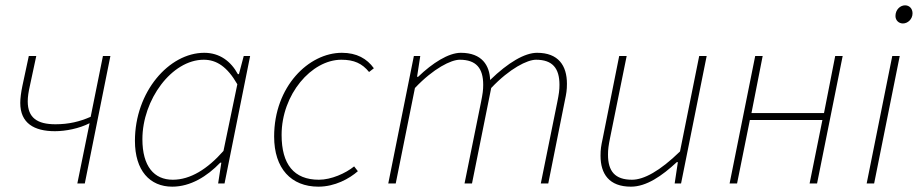

<svg xmlns="http://www.w3.org/2000/svg" viewBox="-20 -688 3442 720"><path d="M270 0H298L394 -478H366L320 -250C279 -232 238 -222 188 -222C120 -222 84 -246 84 -308C84 -325 87 -344 92 -366L116 -478H88L64 -366C59 -342 56 -319 56 -302C56 -226 108 -196 186 -196C226 -196 277 -206 316 -226Z M626 12C694 12 756 -26 806 -78H810L798 0H822L918 -478H894L876 -410H872C846 -458 804 -490 746 -490C614 -490 486 -344 486 -160C486 -48 542 12 626 12ZM628 -14C558 -14 514 -64 514 -166C514 -314 624 -464 744 -464C792 -464 832 -438 870 -372L818 -122C758 -54 694 -14 628 -14Z M1174 12C1236 12 1290 -18 1322 -46L1308 -64C1276 -38 1222 -14 1176 -14C1082 -14 1036 -72 1036 -182C1036 -334 1148 -464 1260 -464C1308 -464 1338 -450 1364 -418L1382 -432C1356 -468 1318 -490 1262 -490C1138 -490 1008 -364 1008 -176C1008 -56 1072 12 1174 12Z M1436 0H1464L1536 -358C1606 -432 1672 -464 1704 -464C1766 -464 1792 -432 1792 -370C1792 -350 1790 -336 1784 -306L1722 0H1750L1822 -358C1892 -432 1958 -464 1990 -464C2052 -464 2078 -432 2078 -370C2078 -350 2076 -336 2070 -306L2008 0H2036L2098 -310C2104 -338 2106 -350 2106 -374C2106 -442 2074 -490 1994 -490C1948 -490 1886 -454 1818 -388C1816 -442 1788 -490 1708 -490C1662 -490 1602 -452 1548 -400H1544L1556 -478H1532Z M2346 12C2404 12 2462 -28 2518 -80H2522L2510 0H2534L2630 -478H2602L2530 -120C2454 -46 2394 -14 2350 -14C2286 -14 2260 -46 2260 -108C2260 -128 2262 -142 2268 -172L2330 -478H2302L2240 -168C2234 -140 2232 -128 2232 -104C2232 -36 2264 12 2346 12Z M2716 0H2744L2792 -238H3064L3016 0H3044L3140 -478H3112L3070 -264H2798L2840 -478H2812Z M3230 0H3258L3354 -478H3326ZM3366 -600C3384 -600 3402 -616 3402 -638C3402 -656 3390 -668 3374 -668C3356 -668 3338 -652 3338 -628C3338 -612 3350 -600 3366 -600Z"/></svg>

Font: Source Sans Pro ExtraLight
Style: Italic
Weight: 200
Italic angle: -11°
Designer: Paul D. Hunt
Foundry: Adobe Systems Incorporated
Version: Version 3.006;hotconv 1.0.111;makeotfexe 2.5.65597